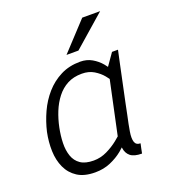

<svg xmlns="http://www.w3.org/2000/svg" viewBox="-130 -799 816 907"><g transform="rotate(-20 278.0 -346.0)"><path d="M432 0Q393 0 374.5 -15Q356 -30 352.5 -57Q349 -84 354.5 -119.5Q360 -155 369 -196L381 -250H440L429 -196Q419 -151 413.5 -117.5Q408 -84 414 -66Q420 -48 442 -48L437 -25ZM421 -440 478 -430 402 -70 340 -60ZM421 -440 463 -500H493L478 -430ZM387 -150 417 -140Q417 -140 407.5 -125Q398 -110 379.5 -88Q361 -66 334 -44Q307 -22 272 -7Q237 8 195 8L207 -47Q242 -47 274 -62.5Q306 -78 331.5 -98.5Q357 -119 372 -134.5Q387 -150 387 -150ZM429 -350Q429 -350 420.5 -365.5Q412 -381 395.5 -401Q379 -421 353.5 -436.5Q328 -452 293 -452L305 -508Q338 -508 364 -493Q390 -478 408.5 -456Q427 -434 439 -412Q451 -390 457 -375Q463 -360 463 -360ZM293 -452Q251 -452 220 -435.5Q189 -419 166.5 -390Q144 -361 129.5 -325Q115 -289 107 -250Q99 -211 98 -174.5Q97 -138 107 -109Q117 -80 141 -63.5Q165 -47 207 -47L195 8Q140 8 106 -14Q72 -36 55 -73Q38 -110 36.5 -156Q35 -202 45 -250Q56 -298 77 -344Q98 -390 130.5 -427Q163 -464 206.5 -486Q250 -508 305 -508ZM476 -700 316 -560H256L386 -700Z"/></g></svg>

Font: Epunda Sans Light
Style: Italic
Weight: 300
Italic angle: -12.0243°
Designer: Simon Atzbach
Foundry: typofactur
Version: Version 2.204